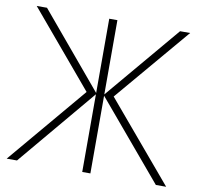

<svg xmlns="http://www.w3.org/2000/svg" viewBox="-79 -798 919 881"><g transform="rotate(10 380.0 -357.0)"><path d="M316 -365 22 -714H70L360 -368V-714H398V-368L690 -714H737L442 -366L751 0H703L398 -362V0H360V-362L56 0H8Z"/></g></svg>

Font: Noto Sans ExtraLight
Style: Regular
Weight: 200
Designer: Monotype Design Team
Foundry: Monotype Imaging Inc.
Version: Version 2.007